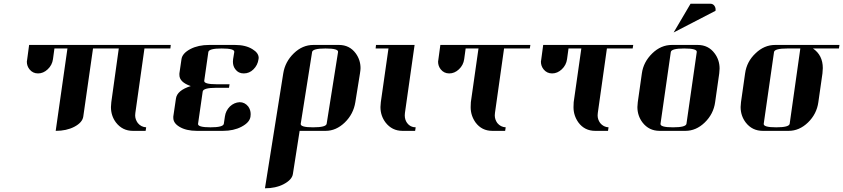

<svg xmlns="http://www.w3.org/2000/svg" viewBox="-20 -702 4523 1030"><path d="M124 -371.1Q124 -375 126 -384.8L136.2 -460.9H896L894 -441.9H754.9L706.1 -96.2Q705.1 -92.3 705.1 -83Q705.1 -61.5 719.2 -42Q736.8 -20.5 764.2 -19L761.2 0H692.9Q636.7 0 602.1 -44.9Q575.2 -80.6 575.2 -127.9Q575.2 -136.2 577.1 -153.8L617.2 -441.9H479L426.8 -77.1Q422.4 -44.9 378.9 -22Q336.9 0 278.8 0L341.8 -441.9H272L264.2 -384.8Q259.8 -352.5 235.8 -330.1Q212.4 -308.1 184.1 -308.1Q155.8 -308.1 138.2 -330.1Q124 -348.1 124 -371.1Z M909.7 -69.8V-77.1L923.8 -172.9Q929.7 -217.3 1003.4 -240.2Q942.4 -261.2 942.4 -299.8V-308.1L953.6 -384.8Q958 -416 1001.5 -439Q1043.5 -460.9 1102.5 -460.9H1240.7Q1298.3 -460.9 1334.5 -438Q1367.7 -418 1367.7 -391.1Q1367.7 -390.1 1367.2 -387.5Q1366.7 -384.8 1366.7 -383.8Q1362.3 -352.5 1339.8 -330.1Q1317.9 -308.1 1287.6 -308.1Q1258.8 -308.1 1242.7 -330.1Q1229.5 -346.7 1229.5 -371.1Q1229.5 -379.9 1230.5 -384.8L1236.8 -422.9Q1239.7 -441.9 1169.4 -441.9Q1100.6 -441.9 1097.7 -422.9L1075.7 -269Q1072.8 -250 1142.6 -250H1211.4L1208.5 -231H1139.6Q1070.3 -231 1067.4 -210.9L1042.5 -38.1Q1039.6 -19 1109.4 -19Q1177.7 -19 1180.7 -38.1L1186.5 -77.1Q1190.9 -108.4 1213.4 -130.9Q1236.3 -152.3 1265.6 -153.8Q1293 -153.8 1311.5 -130.9Q1324.7 -112.8 1324.7 -89.8Q1324.7 -80.1 1323.7 -76.2Q1319.3 -44.9 1275.4 -22Q1233.4 0 1175.8 0H1036.6Q978.5 0 942.4 -22Q909.7 -41.5 909.7 -69.8Z M1401.4 308.1 1499.5 -308.1Q1509.3 -370.6 1556.2 -416Q1602.5 -460.9 1661.1 -460.9H1798.3Q1855 -460.9 1888.2 -416Q1914.1 -380.4 1914.1 -336.4Q1914.1 -327.6 1911.1 -308.1L1886.2 -153.8Q1876 -89.8 1829.6 -44.9Q1783.2 0 1726.6 0H1587.4L1551.3 231Q1546.9 262.2 1501.5 286.1Q1459.5 308.1 1401.4 308.1ZM1593.3 -38.1Q1590.3 -19 1659.2 -19Q1729.5 -19 1732.4 -38.1L1793.5 -422.9Q1796.4 -441.9 1726.6 -441.9Q1657.2 -441.9 1654.3 -422.9Z M1995.1 -441.9 1997.1 -460.9H2204.1L2152.3 -96.2Q2151.4 -91.3 2151.4 -83Q2151.4 -59.6 2164.1 -42Q2181.2 -19 2210 -19L2207 0H2139.2Q2083 0 2048.3 -44.9Q2021 -81.1 2021 -127.9Q2021 -136.2 2022.9 -153.8L2064 -441.9Z M2330.1 -371.1Q2330.1 -375 2332 -384.8L2342.3 -460.9H2825.2L2822.3 -441.9H2684.1L2635.3 -96.2Q2634.3 -92.3 2634.3 -83Q2634.3 -61 2647.9 -42Q2665.5 -20.5 2692.9 -19L2689.9 0H2621.1Q2564.5 0 2531.2 -44.9Q2504.9 -82 2504.9 -127Q2504.9 -145 2505.9 -153.8L2546.9 -441.9H2478L2470.2 -384.8Q2465.8 -352.5 2441.9 -330.1Q2418.5 -308.1 2390.1 -308.1Q2361.8 -308.1 2344.2 -330.1Q2330.1 -348.1 2330.1 -371.1Z M2881.8 -371.1Q2881.8 -375 2883.8 -384.8L2894 -460.9H3377L3374 -441.9H3235.8L3187 -96.2Q3186 -92.3 3186 -83Q3186 -61 3199.7 -42Q3217.3 -20.5 3244.6 -19L3241.7 0H3172.9Q3116.2 0 3083 -44.9Q3056.6 -82 3056.6 -127Q3056.6 -145 3057.6 -153.8L3098.6 -441.9H3029.8L3022 -384.8Q3017.6 -352.5 2993.7 -330.1Q2970.2 -308.1 2941.9 -308.1Q2913.6 -308.1 2896 -330.1Q2881.8 -348.1 2881.8 -371.1Z M3399.4 -127.9Q3399.4 -136.2 3401.4 -153.8L3423.3 -308.1Q3431.6 -369.6 3479.5 -416Q3525.9 -460.9 3584.5 -460.9H3722.7Q3780.3 -460.9 3813.5 -416Q3840.3 -380.4 3840.3 -334Q3840.3 -325.7 3838.4 -308.1L3816.4 -153.8Q3807.6 -90.3 3760.7 -44.9Q3714.4 0 3656.7 0H3518.6Q3461.4 0 3426.8 -44.9Q3399.4 -81.1 3399.4 -127.9ZM3523.4 -38.1Q3520.5 -19 3590.3 -19Q3659.7 -19 3662.6 -38.1L3717.8 -422.9Q3720.7 -441.9 3650.4 -441.9Q3581.5 -441.9 3578.6 -422.9ZM3593.8 -527.8 3684.6 -682.1H3789.6Q3804.7 -682.1 3812.5 -670.9Q3820.8 -659.2 3818.4 -644Z M3953.1 -127.9Q3953.1 -136.2 3955.1 -153.8L3977.1 -308.1Q3985.8 -371.6 4033.2 -416Q4079.6 -460.9 4138.2 -460.9H4483.4L4480.5 -441.9H4341.3Q4394 -405.8 4394 -336.9Q4394 -327.6 4392.1 -308.1L4370.1 -153.8Q4361.3 -90.3 4314.5 -44.9Q4268.1 0 4210.4 0H4072.3Q4015.1 0 3980.5 -44.9Q3953.1 -81.1 3953.1 -127.9ZM4077.1 -38.1Q4074.2 -19 4144 -19Q4213.4 -19 4216.3 -38.1L4273.4 -441.9H4204.1Q4135.3 -441.9 4132.3 -422.9Z"/></svg>

Font: Hjet
Style: Italic
Weight: 400
Designer: T. Christopher White
Version: Version 1.2